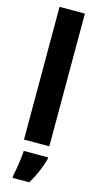

<svg xmlns="http://www.w3.org/2000/svg" viewBox="-147 -800 546 1062"><g transform="rotate(15 126.0 -269.5)"><path d="M198 0H53V-760H198ZM207 72Q184 153 142 221H47V208Q51 191 55.5 164Q60 137 63.5 109Q67 81 68 61H207Z"/></g></svg>

Font: Noto Sans Arabic ExtCond ExtBd
Style: Regular
Weight: 800
Width: 2
Designer: Monotype Design Team, Nadine Chahine, Nizar Qandah and Khaled Hosny
Foundry: Monotype Imaging Inc.
Version: Version 2.012; ttfautohint (v1.8.4.7-5d5b)